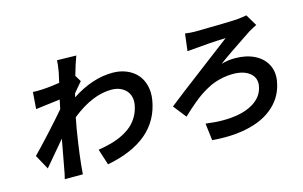

<svg xmlns="http://www.w3.org/2000/svg" viewBox="-98 -1029 2108 1337"><g transform="rotate(-15 956.0 -360.5)"><path d="M480.8 -633.2 508.2 -588.1Q500 -579.2 478 -552.6Q456 -525.9 447.4 -516Q446.4 -511.7 444.4 -502.7Q442.5 -493.6 441.1 -489Q589.5 -587 736.2 -587Q790.5 -587 835.4 -568.4Q880.3 -549.7 909.8 -516.7Q939.3 -483.7 951.7 -435.7Q964.1 -387.8 954.9 -332Q908.4 -49.7 541.5 21L504.6 -94.1Q557.5 -102.3 601.6 -114.7Q645.6 -127.1 685 -147Q724.4 -166.9 753.2 -193Q782 -219.1 801.7 -255.1Q821.4 -291.2 828.5 -334.9Q834.5 -371.8 821.6 -403.6Q808.6 -435.4 776.1 -455.3Q743.6 -475.1 697.8 -475.1Q560 -475.1 409.4 -354Q399.1 -302.6 394.5 -274.9Q362.9 -82.4 354 43H223.7Q233.3 7.1 238.6 -27Q246.1 -64.6 257.8 -130.7Q269.5 -196.7 277 -235.1Q192.8 -134.2 128.9 -60L71.4 -165.1Q119.3 -213.4 193.9 -294.9Q268.5 -376.4 319.2 -436.1L333.1 -502.1Q309.7 -498.9 247 -491.3Q184.3 -483.7 157.3 -480.1L166.5 -600.9Q172.2 -600.9 182.7 -600.5Q193.2 -600.1 198.2 -600.1Q262.4 -600.1 359.7 -615.1Q375.7 -686.1 375.7 -687.1Q386 -747.2 385.7 -771L524.1 -768.1Q504.3 -716.3 480.8 -633.2Z M1295.1 -720.2Q1334.2 -714.8 1367.2 -714.8Q1414.1 -714.8 1520.8 -717.2Q1627.5 -719.5 1670.5 -721.9Q1710.2 -725.9 1740.1 -731.9L1789.4 -649.1Q1773.8 -642.4 1731.2 -617.9Q1553.6 -500.7 1486.5 -449.9Q1533 -464.1 1584.9 -464.1Q1666.2 -464.1 1725.5 -434.5Q1784.8 -404.8 1811.8 -352.6Q1838.8 -300.4 1827.8 -235.1Q1819.6 -184.7 1797.2 -141.7Q1774.9 -98.7 1737 -63.2Q1699.2 -27.7 1647.7 -2.7Q1596.2 22.4 1527 36.2Q1457.7 50.1 1375.7 50.1Q1328.8 50.1 1285.5 46.2L1270.6 -77.1Q1338.1 -67.8 1394.2 -67.8Q1525.9 -67.8 1605.3 -111.9Q1684.7 -155.9 1697.8 -235.1Q1707 -291.5 1664.4 -326.7Q1621.8 -361.9 1541.9 -361.9Q1507.5 -361.9 1473.7 -355.5Q1440 -349.1 1412.1 -339.5Q1384.2 -329.9 1353.5 -312.9Q1322.8 -295.8 1300.4 -280.7Q1278.1 -265.6 1249.1 -241.8Q1220.2 -218 1201.9 -201.3Q1183.6 -184.7 1155.2 -158L1082.4 -251.1Q1158.4 -311.8 1343.9 -452.1Q1529.5 -592.3 1560 -616.1Q1456.7 -613.6 1279.8 -596.9Z"/></g></svg>

Font: Karasuma Gothic
Style: Bold Italic
Weight: 700
Italic angle: 9.39998°
Designer: Rasmus Andersson / Ryoko Nishizuka
Foundry: Genbu
Version: Version 1.00